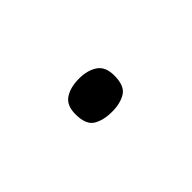

<svg xmlns="http://www.w3.org/2000/svg" viewBox="-23 -160 262 262"><g transform="rotate(45 107.5 -29.5)"><path d="M75 -30Q75 -46 82 -56.5Q89 -67 106 -67Q126 -67 132.5 -56.5Q139 -46 139 -30Q139 -13 132.5 -2.5Q126 8 106 8Q89 8 82 -2.5Q75 -13 75 -30Z"/></g></svg>

Font: Noto Sans Sinhala Condensed ExtraLight
Style: Regular
Weight: 200
Width: 3
Designer: Jelle Bosma - Monotype Design Team
Foundry: Monotype Imaging Inc.
Version: Version 2.006; ttfautohint (v1.8.4.7-5d5b)